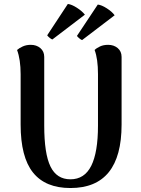

<svg xmlns="http://www.w3.org/2000/svg" viewBox="-20 -934 710 968"><path d="M593 -306Q593 14 335 14Q209 14 146.5 -64Q84 -142 84 -306V-560Q84 -634 66 -682Q77 -692 95 -700Q113 -708 135 -708Q164 -708 183.5 -691.5Q203 -675 203 -647V-301Q203 -159 234.5 -94.5Q266 -30 335 -30Q406 -30 440 -98Q474 -166 474 -301V-560Q474 -637 457 -682Q467 -692 484.5 -700Q502 -708 525 -708Q554 -708 573.5 -691.5Q593 -675 593 -647ZM244 -735Q239 -736 229.5 -744Q220 -752 218 -756L322 -914Q341 -912 367.5 -895Q394 -878 408 -860ZM394 -732Q389 -733 379.5 -741Q370 -749 368 -753L473 -911Q492 -909 518.5 -892Q545 -875 558 -857Z"/></svg>

Font: Arima Madurai ExtraBold
Style: Regular
Weight: 800
Designer: Joana Correia and Natanael Gama
Foundry: NDISCOVER
Version: Version 1.019